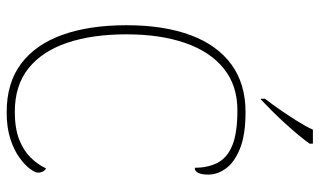

<svg xmlns="http://www.w3.org/2000/svg" viewBox="-216 -756 981 590"><g transform="rotate(90 275.0 -460.5)"><path d="M324 10Q234 10 175 -34.5Q116 -79 86.5 -161.5Q57 -244 57 -358Q57 -473 87.5 -555Q118 -637 177.5 -680.5Q237 -724 324 -724Q394 -724 436 -707Q478 -690 497 -664Q516 -638 516 -610Q516 -590 511 -579Q506 -568 495 -568Q495 -609 479.5 -638.5Q464 -668 426 -683.5Q388 -699 318 -699Q242 -699 190 -657Q138 -615 111.5 -538.5Q85 -462 85 -358Q85 -253 111 -176Q137 -99 189.5 -57Q242 -15 323 -15Q373 -15 407 -28Q441 -41 463 -63Q485 -85 497 -111Q504 -107 507 -100.5Q510 -94 510 -86Q510 -78 499 -62.5Q488 -47 465 -30Q442 -13 407 -1.5Q372 10 324 10ZM283 -784Q298 -803 316 -829Q334 -855 351 -882Q368 -909 378 -931H421V-921Q412 -908 395.5 -888Q379 -868 359 -846Q339 -824 319.5 -804.5Q300 -785 285 -771H283Z"/></g></svg>

Font: Noto Serif Lao Thin
Style: Regular
Weight: 250
Designer: Monotype Design Team
Foundry: Monotype Imaging Inc.
Version: Version 2.003